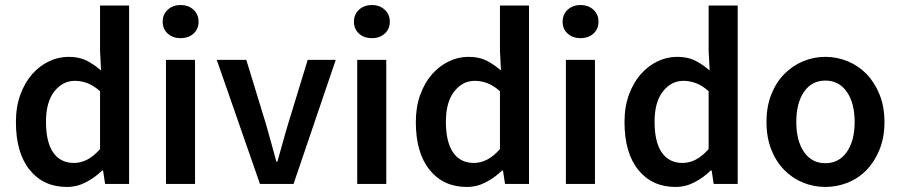

<svg xmlns="http://www.w3.org/2000/svg" viewBox="-20 -728 3562 760"><path d="M245 12Q152 12 97.5 -55.5Q43 -123 43 -245Q43 -305 60.5 -353Q78 -401 107 -434Q136 -467 173.5 -485Q211 -503 251 -503Q293 -503 322 -488.5Q351 -474 380 -449L376 -528V-706H491V0H396L388 -53H384Q357 -26 321 -7Q285 12 245 12ZM273 -83Q328 -83 376 -138V-367Q350 -390 325.5 -399Q301 -408 276 -408Q228 -408 195 -366Q162 -324 162 -246Q162 -166 190.5 -124.5Q219 -83 273 -83Z M637 0V-491H752V0ZM695 -577Q664 -577 644 -595Q624 -613 624 -642Q624 -671 644 -689.5Q664 -708 695 -708Q726 -708 746 -689.5Q766 -671 766 -642Q766 -613 746 -595Q726 -577 695 -577Z M1009 0 838 -491H955L1033 -236Q1043 -200 1053.5 -163Q1064 -126 1074 -88H1078Q1089 -126 1099 -163Q1109 -200 1120 -236L1198 -491H1309L1142 0Z M1394 0V-491H1509V0ZM1452 -577Q1421 -577 1401 -595Q1381 -613 1381 -642Q1381 -671 1401 -689.5Q1421 -708 1452 -708Q1483 -708 1503 -689.5Q1523 -671 1523 -642Q1523 -613 1503 -595Q1483 -577 1452 -577Z M1828 12Q1735 12 1680.5 -55.5Q1626 -123 1626 -245Q1626 -305 1643.5 -353Q1661 -401 1690 -434Q1719 -467 1756.5 -485Q1794 -503 1834 -503Q1876 -503 1905 -488.5Q1934 -474 1963 -449L1959 -528V-706H2074V0H1979L1971 -53H1967Q1940 -26 1904 -7Q1868 12 1828 12ZM1856 -83Q1911 -83 1959 -138V-367Q1933 -390 1908.5 -399Q1884 -408 1859 -408Q1811 -408 1778 -366Q1745 -324 1745 -246Q1745 -166 1773.5 -124.5Q1802 -83 1856 -83Z M2220 0V-491H2335V0ZM2278 -577Q2247 -577 2227 -595Q2207 -613 2207 -642Q2207 -671 2227 -689.5Q2247 -708 2278 -708Q2309 -708 2329 -689.5Q2349 -671 2349 -642Q2349 -613 2329 -595Q2309 -577 2278 -577Z M2654 12Q2561 12 2506.5 -55.5Q2452 -123 2452 -245Q2452 -305 2469.5 -353Q2487 -401 2516 -434Q2545 -467 2582.5 -485Q2620 -503 2660 -503Q2702 -503 2731 -488.5Q2760 -474 2789 -449L2785 -528V-706H2900V0H2805L2797 -53H2793Q2766 -26 2730 -7Q2694 12 2654 12ZM2682 -83Q2737 -83 2785 -138V-367Q2759 -390 2734.5 -399Q2710 -408 2685 -408Q2637 -408 2604 -366Q2571 -324 2571 -246Q2571 -166 2599.5 -124.5Q2628 -83 2682 -83Z M3247 12Q3201 12 3159 -5Q3117 -22 3084.5 -55Q3052 -88 3033 -136Q3014 -184 3014 -245Q3014 -306 3033 -354Q3052 -402 3084.5 -435Q3117 -468 3159 -485.5Q3201 -503 3247 -503Q3293 -503 3335.5 -485.5Q3378 -468 3410 -435Q3442 -402 3461.5 -354Q3481 -306 3481 -245Q3481 -184 3461.5 -136Q3442 -88 3410 -55Q3378 -22 3335.5 -5Q3293 12 3247 12ZM3247 -82Q3301 -82 3332 -126.5Q3363 -171 3363 -245Q3363 -320 3332 -364.5Q3301 -409 3247 -409Q3193 -409 3162.5 -364.5Q3132 -320 3132 -245Q3132 -171 3162.5 -126.5Q3193 -82 3247 -82Z"/></svg>

Font: Giro Sans Semibold
Style: Regular
Weight: 600
Designer: Paul D. Hunt
Foundry: Adobe Systems Incorporated
Version: Version 1.000;PS 1.0;hotconv 1.0.88;makeotf.lib2.5.647800